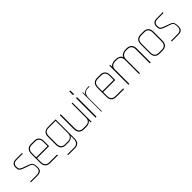

<svg xmlns="http://www.w3.org/2000/svg" viewBox="151 -1205 2084 2084"><g transform="rotate(-45 1193.0 -163.5)"><path d="M128 0H31Q30 0 30 -3V-9Q30 -12 31 -12H128Q160 -12 174.5 -25.5Q189 -39 189 -62V-79Q189 -101 182 -115.5Q175 -130 152 -138L77 -164Q47 -175 36.5 -188.5Q26 -202 26 -231Q26 -294 94 -294H185Q187 -294 187 -291V-285Q187 -282 185 -282H94Q64 -282 51.5 -268.5Q39 -255 39 -238V-223Q39 -203 49 -193.5Q59 -184 80 -176L154 -149Q183 -138 191.5 -119.5Q200 -101 200 -66Q200 -30 183 -15Q166 0 128 0Z M446 -138H263V-79Q263 -48 278 -30.5Q293 -13 325 -13H442Q445 -13 445 -10V-3Q445 0 442 0H325Q290 0 270.5 -20Q251 -40 251 -78V-216Q251 -254 270.5 -274Q290 -294 325 -294H374Q409 -294 428.5 -274Q448 -254 448 -216V-143Q448 -138 446 -138ZM436 -216Q436 -246 421 -263.5Q406 -281 374 -281H325Q293 -281 278 -263.5Q263 -246 263 -216V-151H436Z M629 77H527Q524 77 524 73V68Q524 65 527 65H629Q661 65 676.5 46Q692 27 692 -2V-57Q687 -44 678.5 -36.5Q670 -29 660 -25Q650 -21 640.5 -19.5Q631 -18 626 -18H584Q550 -18 530 -37Q510 -56 510 -96V-216Q510 -256 530 -275Q550 -294 584 -294H701Q703 -294 703 -291V-1Q703 39 683 58Q663 77 629 77ZM581 -282Q549 -282 536 -263.5Q523 -245 523 -216V-96Q523 -67 538 -48.5Q553 -30 584 -30H626Q658 -30 675 -47.5Q692 -65 692 -94V-282Z M959 0H952Q949 0 949 -7V-35Q946 -24 937.5 -17.5Q929 -11 919.5 -7Q910 -3 900 -1.5Q890 0 884 0H843Q809 0 788.5 -20.5Q768 -41 768 -78V-291Q768 -294 771 -294H780Q782 -294 782 -291V-79Q782 -49 797 -31Q812 -13 843 -13H884Q949 -13 949 -75V-291Q949 -294 952 -294H959Q961 -294 961 -291V-4Q961 0 959 0Z M1027 -345Q1023 -345 1023 -353V-397Q1023 -403 1024 -403.5Q1025 -404 1027 -404H1033Q1036 -404 1037 -403.5Q1038 -403 1038 -397V-353Q1038 -345 1033 -345ZM1027 0Q1025 0 1024 -1Q1023 -2 1023 -7V-294Q1023 -300 1024 -300.5Q1025 -301 1027 -301H1033Q1036 -301 1037 -300.5Q1038 -300 1038 -294V-7Q1038 -2 1037 -1Q1036 0 1033 0Z M1215 -285H1191Q1156 -285 1138.5 -263Q1121 -241 1121 -211V-4Q1121 0 1118 0H1115Q1113 0 1113 -4V-291Q1113 -294 1115 -294H1119Q1121 -294 1121 -291V-252Q1125 -265 1135 -273.5Q1145 -282 1155.5 -286.5Q1166 -291 1176 -292.5Q1186 -294 1192 -294H1215Q1216 -294 1216 -291V-288V-286Q1215 -285 1215 -285Z M1461 -138H1278V-79Q1278 -48 1293 -30.5Q1308 -13 1340 -13H1457Q1460 -13 1460 -10V-3Q1460 0 1457 0H1340Q1305 0 1285.5 -20Q1266 -40 1266 -78V-216Q1266 -254 1285.5 -274Q1305 -294 1340 -294H1389Q1424 -294 1443.5 -274Q1463 -254 1463 -216V-143Q1463 -138 1461 -138ZM1451 -216Q1451 -246 1436 -263.5Q1421 -281 1389 -281H1340Q1308 -281 1293 -263.5Q1278 -246 1278 -216V-151H1451Z M1866 0H1859Q1856 0 1856 -4V-216Q1856 -247 1840.5 -264Q1825 -281 1795 -281H1773Q1742 -281 1723.5 -263.5Q1705 -246 1705 -216V-4Q1705 0 1703 0H1695Q1692 0 1692 -4V-216Q1692 -247 1676.5 -264Q1661 -281 1631 -281H1607Q1576 -281 1559 -265.5Q1542 -250 1542 -219V-4Q1542 0 1538 0H1531Q1528 0 1528 -4V-291Q1528 -294 1531 -294H1538Q1541 -294 1541 -289V-261Q1545 -271 1553 -277Q1561 -283 1571 -287Q1581 -291 1590.5 -292.5Q1600 -294 1606 -294H1631Q1651 -294 1672 -283.5Q1693 -273 1700 -250Q1703 -261 1710.5 -269.5Q1718 -278 1728.5 -283.5Q1739 -289 1750.5 -291.5Q1762 -294 1773 -294H1795Q1830 -294 1850 -273.5Q1870 -253 1870 -216V-4Q1870 0 1866 0Z M2054 0H2006Q1971 0 1951.5 -20Q1932 -40 1932 -78V-216Q1932 -254 1951.5 -274Q1971 -294 2006 -294H2054Q2088 -294 2108 -274Q2128 -254 2128 -216V-78Q2128 -40 2108 -20Q2088 0 2054 0ZM2115 -216Q2115 -246 2100 -263.5Q2085 -281 2054 -281H2006Q1974 -281 1959 -263.5Q1944 -246 1944 -216V-79Q1944 -48 1959 -30.5Q1974 -13 2006 -13H2054Q2085 -13 2100 -31Q2115 -49 2115 -79Z M2290 0H2193Q2192 0 2192 -3V-9Q2192 -12 2193 -12H2290Q2322 -12 2336.5 -25.5Q2351 -39 2351 -62V-79Q2351 -101 2344 -115.5Q2337 -130 2314 -138L2239 -164Q2209 -175 2198.5 -188.5Q2188 -202 2188 -231Q2188 -294 2256 -294H2347Q2349 -294 2349 -291V-285Q2349 -282 2347 -282H2256Q2226 -282 2213.5 -268.5Q2201 -255 2201 -238V-223Q2201 -203 2211 -193.5Q2221 -184 2242 -176L2316 -149Q2345 -138 2353.5 -119.5Q2362 -101 2362 -66Q2362 -30 2345 -15Q2328 0 2290 0Z"/></g></svg>

Font: Chathura Thin
Style: Regular
Weight: 250
Designer: Appaji Ambarisha Darbha
Foundry: Aditya Fonts
Version: Version 1.001 2016